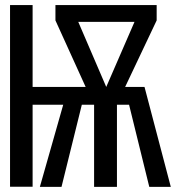

<svg xmlns="http://www.w3.org/2000/svg" viewBox="-20 -726 684 746"><path d="M466.2 -388.2H541.5L643.6 0H560L481.5 -319H434.4V0H345.6V-319H297.9L219 0H134.9L225.6 -319H106.7V-0.5H19V-706.2H106.7V-388.2H312.8L195.4 -646.7V-706.2H588.7V-646.7ZM392.8 -388.2 502.6 -641H284.1Z"/></svg>

Font: Fira Code
Style: Regular
Weight: 400
Designer: Carrois Corporate, Edenspiekermann AG, Nikita Prokopov
Foundry: Carrois Corporate, Edenspiekermann AG, Nikita Prokopov
Version: Version 5.002